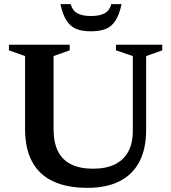

<svg xmlns="http://www.w3.org/2000/svg" viewBox="-20 -891 824 923"><path d="M618.5 -261.5V-621.5L537.5 -649V-676H760V-649L682.5 -621.5V-265.5Q682.5 -175 649.8 -113Q617 -51 554.2 -19.5Q491.5 12 400.5 12Q302.5 12 235.8 -19Q169 -50 134.8 -113Q100.5 -176 100.5 -270.5V-621.5L23 -649V-676H315V-649L237.5 -621.5V-270.5Q237.5 -206.5 258.5 -164.2Q279.5 -122 321.8 -101Q364 -80 427 -80Q489 -80 531.5 -100.5Q574 -121 596.2 -161.5Q618.5 -202 618.5 -261.5ZM417.5 -814Q458.5 -814 482.5 -826.8Q506.5 -839.5 515 -871H564.5Q553.5 -821 535.5 -792.5Q517.5 -764 489 -752.2Q460.5 -740.5 417.5 -740.5Q374.5 -740.5 346 -752.2Q317.5 -764 299.5 -792.5Q281.5 -821 270.5 -871H320Q328.5 -839.5 352.5 -826.8Q376.5 -814 417.5 -814Z"/></svg>

Font: Newsreader 16pt SemiBold
Style: Regular
Weight: 600
Designer: Hugues Gentile
Foundry: Production Type
Version: Version 1.003